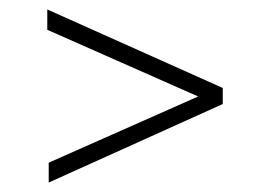

<svg xmlns="http://www.w3.org/2000/svg" viewBox="-20 -570 544 406"><path d="M83 -226 399 -366 80 -507V-550L451 -384V-350L83 -184Z"/></svg>

Font: Encode Sans Wide
Style: Thin
Weight: 100
Designer: Pablo Impallari, Andres Torresi
Foundry: Pablo Impallari, Andres Torresi
Version: Version 1.000; ttfautohint (v1.00) -l 8 -r 50 -G 200 -x 14 -